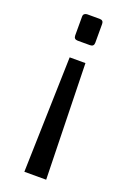

<svg xmlns="http://www.w3.org/2000/svg" viewBox="-144 -585 555 835"><g transform="rotate(20 134.0 -167.5)"><path d="M173 -334 186 201H85L100 -334ZM165 -536Q183 -536 183 -519V-432Q183 -414 165 -414H108Q90 -414 90 -432V-519Q90 -528 95.5 -532Q101 -536 108 -536Z"/></g></svg>

Font: Exo Thin Medium
Style: Regular
Weight: 500
Version: Version 2.000